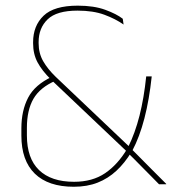

<svg xmlns="http://www.w3.org/2000/svg" viewBox="-20 -668 624 696"><path d="M556.5 0Q544 -13 529 -28Q514 -43 498.8 -58.5Q483.5 -74 469.5 -88.2Q455.5 -102.5 444.5 -113L440 -118.5L167 -377.5L164 -380.5Q132.5 -411.5 116.2 -441.8Q100 -472 100 -511V-515Q100 -574.5 138 -611Q176 -647.5 262 -647.5Q320.5 -647.5 361.5 -632.5Q402.5 -617.5 425 -600L428 -579Q399 -599.5 358.5 -614.5Q318 -629.5 261 -629.5Q185.5 -629.5 152.8 -598Q120 -566.5 120 -515.5V-511.5Q120 -475 136.5 -446.2Q153 -417.5 182 -389.5L449.5 -135.5L454 -130.5Q465 -119.5 477.5 -107Q490 -94.5 503.2 -81Q516.5 -67.5 530.2 -53.8Q544 -40 557.2 -26.8Q570.5 -13.5 582.5 -1.5V0ZM247.5 9Q155 9 106.2 -38.5Q57.5 -86 57.5 -176.5V-203Q57.5 -267 82 -314Q106.5 -361 169 -390L181.5 -375.5Q125 -351 101.2 -309.8Q77.5 -268.5 77.5 -204.5V-177Q77.5 -94 121.5 -51.5Q165.5 -9 248.5 -9Q315 -9 361 -40.2Q407 -71.5 441 -128.5L445 -136Q469.5 -185 485.8 -249Q502 -313 510 -391H530Q521 -306.5 503.5 -239Q486 -171.5 459.5 -121.5L456.5 -117Q432.5 -77.5 402.2 -49.2Q372 -21 334 -6Q296 9 247.5 9Z"/></svg>

Font: Anek Gurmukhi Thin
Style: Regular
Weight: 250
Designer: Sarang Kulkarni (Gurmukhi), Yesha Goshar (Latin)
Foundry: Ek Type
Version: Version 1.003